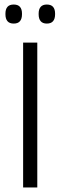

<svg xmlns="http://www.w3.org/2000/svg" viewBox="-20 -827 266 847"><path d="M144.5 0H82V-639H144.5ZM40.5 -723Q22 -723 13 -733.5Q4 -744 4 -764V-767Q4 -786.5 13 -796.8Q22 -807 40.5 -807Q59 -807 68 -796.8Q77 -786.5 77 -767V-764Q77 -744 68 -733.5Q59 -723 40.5 -723ZM186.5 -723Q168.5 -723 159.5 -733.5Q150.5 -744 150.5 -764V-767Q150.5 -786.5 159.5 -796.8Q168.5 -807 186.5 -807Q205 -807 214 -796.8Q223 -786.5 223 -767V-764Q223 -744 214 -733.5Q205 -723 186.5 -723Z"/></svg>

Font: Anek Odia Medium Light
Style: Regular
Weight: 300
Version: Version 1.003